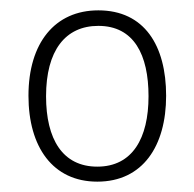

<svg xmlns="http://www.w3.org/2000/svg" viewBox="-20 -744 374 371"><path d="M301 -559C301 -656 259 -724 170 -724C86 -724 35 -661 35 -559C35 -460 82 -393 168 -393C256 -393 301 -462 301 -559ZM69 -558C69 -646 106 -694 170 -694C239 -694 267 -638 267 -558C267 -477 236 -422 168 -422C101 -422 69 -475 69 -558Z"/></svg>

Font: Noto Sans SemiCondensed ExtraLight
Style: Regular
Weight: 200
Width: 4
Designer: Monotype Design Team
Foundry: Monotype Imaging Inc.
Version: Version 2.013